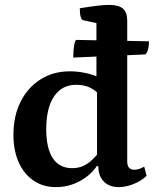

<svg xmlns="http://www.w3.org/2000/svg" viewBox="-20 -754 639 786"><path d="M208.4 12Q156.7 12 117.4 -14.7Q78.1 -41.5 56.5 -89.7Q35 -137.9 35 -202.4Q35 -279.3 64.3 -337.5Q93.5 -395.8 145.7 -428.9Q197.9 -462 265.7 -462Q295.4 -462 325.2 -456.2Q355 -450.4 384.1 -438.2L374.8 -426.3V-671.8L386.8 -656.8L321.6 -670.9Q306.7 -673.7 306.7 -720.3Q353.3 -727.6 381.1 -730.8Q409 -734 426.9 -734Q465.3 -734 483 -718.9Q500.8 -703.8 500.8 -669.7V-94.1Q500.8 -76.2 508 -67.6Q515.3 -59.1 530.1 -59.1Q540.7 -59.1 552.1 -63.2Q563.6 -67.4 570.4 -72.1L580.1 -33.9Q558.1 -13.2 526.8 -0.6Q495.5 12 466.2 12Q427.5 12 405 -10.9Q382.5 -33.7 382.5 -74.1H376.3Q351.2 -36.8 306.4 -12.4Q261.7 12 208.4 12ZM275.1 -65.6Q301.8 -65.6 322.4 -75.5Q343.1 -85.4 359.5 -101.7Q376 -118 389.5 -136.1L377.2 -109.3V-394.1L389.5 -364.7Q369.9 -385.2 346.7 -396.1Q323.5 -406.9 291.6 -406.9Q233.8 -406.9 201.5 -359.6Q169.3 -312.2 169.3 -225.1Q169.3 -146.9 196.2 -106.2Q223.2 -65.6 275.1 -65.6ZM279.7 -518.3Q279.7 -529.2 280.7 -543.5Q281.7 -557.8 284 -571.1Q286.2 -584.4 291.5 -590.7L590 -584.9Q590 -565.9 585.6 -550.7Q581.2 -535.5 574.3 -531.1Z"/></svg>

Font: Pitagon Serif
Style: Regular
Weight: 400
Designer: Travis Tran
Foundry: Pitagon
Version: Version 1.000;gftools[0.9.26]